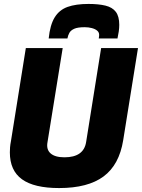

<svg xmlns="http://www.w3.org/2000/svg" viewBox="-20 -944 720 974"><path d="M280 10Q153 10 91.5 -34.5Q30 -79 30 -171Q30 -183 31 -196.5Q32 -210 36 -231L111 -700H298L221 -223Q214 -186 236.5 -166Q259 -146 307 -146Q405 -146 417 -224L493 -700H680L605 -233Q585 -108 505.5 -49Q426 10 280 10ZM429 -924Q480 -924 515 -915.5Q550 -907 567.5 -884Q585 -861 585 -818Q585 -802 582.5 -784.5Q580 -767 576 -749H481Q482 -755 482.5 -759Q483 -763 483 -767Q483 -780 473 -788.5Q463 -797 446 -801.5Q429 -806 410 -806Q374 -806 356.5 -798Q339 -790 332 -777.5Q325 -765 322 -749H227Q234 -818 257.5 -856Q281 -894 323 -909Q365 -924 429 -924Z"/></svg>

Font: Georama ExtraCondensed Thin ExtraBold
Style: Italic
Weight: 800
Italic angle: -9°
Version: Version 1.001